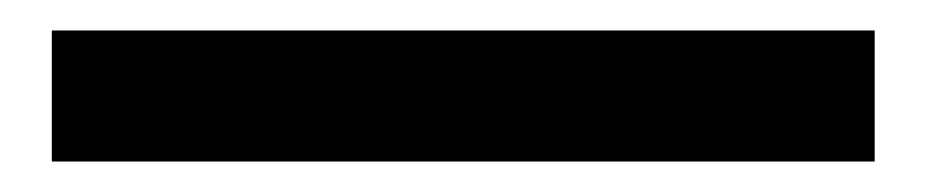

<svg xmlns="http://www.w3.org/2000/svg" viewBox="-20 49 607 126"><path d="M14 155V69H554V155Z"/></svg>

Font: Chiron Sans HK TT
Style: Bold
Weight: 700
Designer: Ryoko NISHIZUKA 西塚涼子 (kana, bopomofo & ideographs); Paul D. Hunt (Latin, Greek & Cyrillic); Sandoll Communications 산돌커뮤니
Foundry: Adobe
Version: Version 2.022;hotconv 1.0.109;makeotfexe 2.5.65596